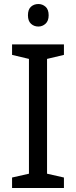

<svg xmlns="http://www.w3.org/2000/svg" viewBox="-20 -935 379 955"><path d="M298 0H40V-52L124 -71V-642L40 -662V-714H298V-662L214 -642V-71L298 -52ZM171 -915Q191 -915 206.5 -901.5Q222 -888 222 -859Q222 -831 206.5 -817Q191 -803 171 -803Q149 -803 134 -817Q119 -831 119 -859Q119 -888 134 -901.5Q149 -915 171 -915Z"/></svg>

Font: Noto Sans Nag Mundari
Style: Regular
Weight: 400
Designer: Muthu Nedumaran
Version: Version 1.000; ttfautohint (v1.8.4.7-5d5b)